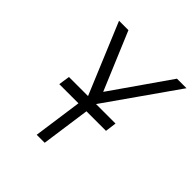

<svg xmlns="http://www.w3.org/2000/svg" viewBox="-190 -834 968 968"><g transform="rotate(45 294.5 -350.0)"><path d="M108 -700 266 -321 221 0H278L323 -321L589 -700H521L305 -390L175 -700ZM121 -261H454L462 -321H130Z"/></g></svg>

Font: Unageo
Style: Light-Italic
Weight: 300
Designer: Richard Sepsi
Foundry: Richard Sepsi
Version: Version 2.000